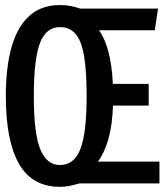

<svg xmlns="http://www.w3.org/2000/svg" viewBox="-20 -724 650 758"><path d="M216.5 -704Q238.5 -704 257.5 -700.5Q276.5 -697 297 -690H604L591 -604.5H371Q394 -572 408 -519.8Q422 -467.5 425.5 -393H567V-307H426Q423.5 -229.5 408 -175.2Q392.5 -121 366.5 -86H609.5V0H293.5Q275 5.5 256.8 9.5Q238.5 13.5 216.5 13.5Q106.5 13.5 54.8 -77.8Q3 -169 3 -344Q3 -459 26 -539.2Q49 -619.5 96.2 -661.8Q143.5 -704 216.5 -704ZM217 -617Q162 -617 137.8 -554.2Q113.5 -491.5 113.5 -344Q113.5 -197 139 -134.8Q164.5 -72.5 217 -72.5Q272.5 -72.5 297.2 -135.2Q322 -198 322 -345Q322 -444 311.8 -503.8Q301.5 -563.5 278.2 -590.2Q255 -617 217 -617Z"/></svg>

Font: Fira Code Light Medium
Style: Regular
Weight: 500
Monospace: yes
Version: Version 5.002